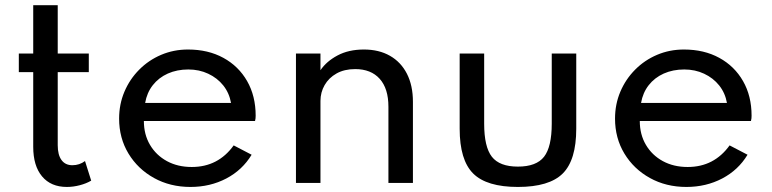

<svg xmlns="http://www.w3.org/2000/svg" viewBox="-20 -724 3054 760"><path d="M244.5 16Q181.5 16 146.5 -25.8Q111.5 -67.5 111.5 -143V-438.5H54.5V-512H111.5V-703.5H208.5V-512H331.5V-438.5H208.5V-149Q208.5 -111 223.5 -90.5Q238.5 -70 266.5 -70Q294.5 -70 316.5 -86.5L341 -9Q321.5 2.5 295.8 9.2Q270 16 244.5 16Z M734 16Q653.5 16 589.5 -19.5Q525.5 -55 488.5 -116.2Q451.5 -177.5 451.5 -254.5Q451.5 -311.5 472.5 -361Q493.5 -410.5 531 -448.2Q568.5 -486 618 -507Q667.5 -528 724 -528Q804 -528 864.2 -495Q924.5 -462 958.2 -403Q992 -344 992 -266Q992 -259.5 991.5 -255.5Q991 -251.5 989.5 -245H549.5Q549.5 -191.5 573.8 -150.5Q598 -109.5 640.8 -86.2Q683.5 -63 739 -63Q791.5 -63 833 -84.5Q874.5 -106 905 -148.5L976 -111.5Q939.5 -51 875.8 -17.5Q812 16 734 16ZM554.5 -316.5H894.5Q887.5 -356 863.8 -385.8Q840 -415.5 804.2 -432.2Q768.5 -449 725.5 -449Q680.5 -449 644.2 -432.8Q608 -416.5 584.8 -386.8Q561.5 -357 554.5 -316.5Z M1151.5 0V-512H1248.5V-446Q1272 -481 1316 -504.5Q1360 -528 1420.5 -528Q1480 -528 1523.5 -503.2Q1567 -478.5 1590.8 -432Q1614.5 -385.5 1614.5 -321V0H1517.5V-301.5Q1517.5 -373.5 1483 -412Q1448.5 -450.5 1386 -450.5Q1343 -450.5 1312.2 -433.2Q1281.5 -416 1265 -387.2Q1248.5 -358.5 1248.5 -324.5V0Z M2030 16Q1906.5 16 1853 -37.2Q1799.5 -90.5 1799.5 -214.5V-512H1896.5V-234.5Q1896.5 -142.5 1927 -103.5Q1957.5 -64.5 2030 -64.5Q2103 -64.5 2133.5 -103.5Q2164 -142.5 2164 -234.5V-512H2261V-214.5Q2261 -90.5 2207.5 -37.2Q2154 16 2030 16Z M2697 16Q2616.5 16 2552.5 -19.5Q2488.5 -55 2451.5 -116.2Q2414.5 -177.5 2414.5 -254.5Q2414.5 -311.5 2435.5 -361Q2456.5 -410.5 2494 -448.2Q2531.5 -486 2581 -507Q2630.5 -528 2687 -528Q2767 -528 2827.2 -495Q2887.5 -462 2921.2 -403Q2955 -344 2955 -266Q2955 -259.5 2954.5 -255.5Q2954 -251.5 2952.5 -245H2512.5Q2512.5 -191.5 2536.8 -150.5Q2561 -109.5 2603.8 -86.2Q2646.5 -63 2702 -63Q2754.5 -63 2796 -84.5Q2837.5 -106 2868 -148.5L2939 -111.5Q2902.5 -51 2838.8 -17.5Q2775 16 2697 16ZM2517.5 -316.5H2857.5Q2850.5 -356 2826.8 -385.8Q2803 -415.5 2767.2 -432.2Q2731.5 -449 2688.5 -449Q2643.5 -449 2607.2 -432.8Q2571 -416.5 2547.8 -386.8Q2524.5 -357 2517.5 -316.5Z"/></svg>

Font: Spartan Thin Medium
Style: Regular
Weight: 500
Version: Version 1.004